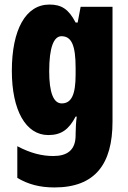

<svg xmlns="http://www.w3.org/2000/svg" viewBox="-20 -583 564 843"><path d="M197 -563C93 -563 32 -453 32 -272C32 -99 93 10 192 10C249 10 282 -14 312 -71H317C314 -51 312 -17 312 5V11C312 78 273 102 214 102C165 102 115 90 56 59V198C103 226 154 240 219 240C398 240 474 137 474 -49V-553H334L321 -484H312C281 -544 249 -563 197 -563ZM250 -424C294 -424 312 -384 312 -285V-256C312 -168 294 -129 251 -129C215 -129 196 -176 196 -270C196 -375 216 -424 250 -424Z"/></svg>

Font: Noto Sans Thai ExtCond Blk
Style: Regular
Weight: 900
Width: 2
Designer: Monotype Design Team
Foundry: Monotype Imaging Inc.
Version: Version 2.002